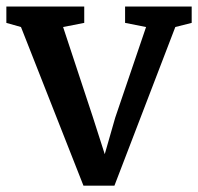

<svg xmlns="http://www.w3.org/2000/svg" viewBox="-23 -576 623 604"><path d="M239.5 8 43 -491 -3 -504V-555.5H242V-504L175.5 -491L268.5 -209.5L306.5 -91L339.5 -206L436.5 -491L370.5 -504V-555.5H580V-504L528.5 -491L337 8Z"/></svg>

Font: Merriweather SemiBold
Style: Regular
Weight: 600
Version: Version 2.100